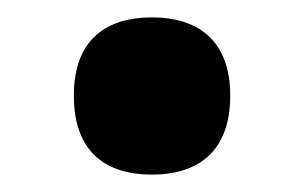

<svg xmlns="http://www.w3.org/2000/svg" viewBox="-20 -192 350 221"><path d="M155 9C205 9 245 -15 245 -82C245 -148 205 -172 155 -172C104 -172 65 -148 65 -82C65 -15 104 9 155 9Z"/></svg>

Font: Noto Serif Sinhala SemiCondensed Black
Style: Regular
Weight: 900
Width: 4
Designer: Jelle Bosma - Monotype Design Team
Foundry: Monotype Imaging Inc.
Version: Version 2.007